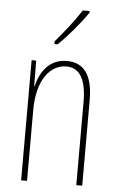

<svg xmlns="http://www.w3.org/2000/svg" viewBox="-54 -801 516 839"><g transform="rotate(5 204.0 -381.5)"><path d="M305 -756V-763H275C241 -711 209 -671 164 -618V-606H178C217 -643 272 -707 305 -756ZM225 -537C145 -537 108 -474 94 -415H92L91 -527H71V0H97V-311C97 -445 156 -513 225 -513C279 -513 313 -471 313 -365V0H339V-375C339 -488 298 -537 225 -537Z"/></g></svg>

Font: Noto Sans Armenian ExtraCondensed Thin
Style: Regular
Weight: 100
Width: 2
Designer: Monotype Design Team
Foundry: Monotype Imaging Inc.
Version: Version 2.008